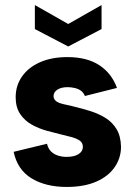

<svg xmlns="http://www.w3.org/2000/svg" viewBox="-20 -733 531 760"><path d="M382 -713V-618L250 -549L118 -618V-713L250 -638ZM166 -164Q171 -144 182.5 -133Q194 -122 210 -117Q226 -112 243 -112Q274 -112 291 -123Q308 -134 308 -151Q308 -168 295.5 -176.5Q283 -185 263 -190.5Q243 -196 221 -201Q196 -207 165 -215.5Q134 -224 106 -239.5Q78 -255 60 -281.5Q42 -308 42 -348Q42 -394 67 -430Q92 -466 138 -486.5Q184 -507 247 -507Q324 -507 373 -475Q422 -443 443 -385L316 -353Q311 -366 301 -373.5Q291 -381 276.5 -384.5Q262 -388 248 -388Q222 -388 207 -378Q192 -368 192 -353Q192 -343 198.5 -336Q205 -329 216.5 -325Q228 -321 243.5 -318Q259 -315 277 -310Q307 -303 338.5 -293Q370 -283 397 -266.5Q424 -250 441 -222.5Q458 -195 459 -152Q459 -108 434 -71.5Q409 -35 361 -14Q313 7 244 7Q161 7 105 -27Q49 -61 34 -132Z"/></svg>

Font: Albert Sans ExtraBold
Style: Regular
Weight: 800
Designer: Andreas Rasmussen
Foundry: a.Foundry
Version: Version 1.025